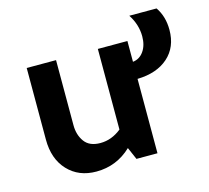

<svg xmlns="http://www.w3.org/2000/svg" viewBox="-90 -690 874 803"><g transform="rotate(-15 347.5 -289.0)"><path d="M233 8Q157 8 110 -42Q63 -92 63 -176V-486H190V-204Q190 -162 211.5 -132.5Q233 -103 280 -103Q329 -103 371 -137V-486H499V-396Q528 -399 546 -424.5Q564 -450 564 -489Q564 -540 534 -586H652Q681 -544 681 -486Q681 -411 632 -367.5Q583 -324 499 -322V0H408L385 -53Q321 8 233 8Z"/></g></svg>

Font: Cantarell
Style: Bold
Weight: 700
Designer: Dave Crossland, Nikolaus Waxweiler, Florian Fecher, Jacques Le Bailly, Eben Sorkin, Alexei Vanyashin, Alexios Zavras, Em
Version: Version 0.303